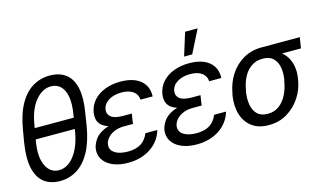

<svg xmlns="http://www.w3.org/2000/svg" viewBox="-90 -1052 2260 1342"><g transform="rotate(-15 1039.5 -381.0)"><path d="M441.4 -393.6 428.7 -315.4H82L94.7 -393.6ZM493.2 -402.3 479.5 -315.4Q460.9 -204.1 421.4 -132.1Q381.8 -60.1 325.7 -25.1Q269.5 9.8 201.2 9.8Q132.8 9.8 87.4 -25.1Q42 -60.1 25.6 -132.1Q9.3 -204.1 27.3 -315.4L42 -402.3Q60.5 -513.2 100.1 -583.7Q139.6 -654.3 196 -688Q252.4 -721.7 320.3 -721.7Q389.2 -721.7 434.6 -688Q480 -654.3 496.1 -583.7Q512.2 -513.2 493.2 -402.3ZM391.6 -299.8 411.1 -418Q423.3 -491.2 414.3 -542.2Q405.3 -593.3 377.9 -619.9Q350.6 -646.5 308.6 -646.5Q247.1 -646.5 197 -586.9Q147 -527.3 128.9 -418L108.4 -299.8Q90.3 -189.9 121.1 -127.7Q151.9 -65.4 213.9 -65.4Q255.9 -65.4 291.5 -93.5Q327.1 -121.6 353.3 -174.1Q379.4 -226.6 391.6 -299.8Z M727.5 -284.2H800.8L795.9 -244.1H730.5Q692.4 -244.1 662.1 -231.7Q631.8 -219.2 613 -198.5Q594.2 -177.7 589.8 -152.3Q583.5 -113.8 616.7 -90.3Q649.9 -66.9 711.9 -66.4Q771.5 -66.9 807.6 -89.6Q843.8 -112.3 863.3 -159.2H949.2Q938 -120.6 915 -89.6Q892.1 -58.6 859.1 -36.4Q826.2 -14.2 784.7 -2.2Q743.2 9.8 694.3 9.8Q631.3 9.8 585 -10Q538.6 -29.8 515.6 -65.4Q492.7 -101.1 500 -147.5Q505.4 -176.8 526.6 -208.5Q547.9 -240.2 595.5 -262.2Q643.1 -284.2 727.5 -284.2ZM797.9 -261.7H724.6Q662.6 -261.7 626 -273.7Q589.4 -285.6 572 -304.9Q554.7 -324.2 551 -347.2Q547.4 -370.1 550.8 -391.6Q559.6 -442.4 591.8 -478.3Q624 -514.2 674.3 -533.4Q724.6 -552.7 787.1 -552.7Q849.1 -552.7 892.3 -533.9Q935.5 -515.1 958 -479.7Q980.5 -444.3 978.5 -394.5H890.6Q888.7 -432.1 858.9 -454.6Q829.1 -477.1 774.4 -477.5Q718.3 -477.1 680.7 -453.9Q643.1 -430.7 636.7 -391.6Q631.3 -357.9 656.7 -337.4Q682.1 -316.9 741.2 -316.4H806.6Z M1224.6 -284.2H1297.9L1293 -244.1H1227.5Q1189.5 -244.1 1159.2 -231.7Q1128.9 -219.2 1110.1 -198.5Q1091.3 -177.7 1086.9 -152.3Q1080.6 -113.8 1113.8 -90.3Q1147 -66.9 1209 -66.4Q1268.6 -66.9 1304.7 -89.6Q1340.8 -112.3 1360.4 -159.2H1446.3Q1435.1 -120.6 1412.1 -89.6Q1389.2 -58.6 1356.2 -36.4Q1323.2 -14.2 1281.7 -2.2Q1240.2 9.8 1191.4 9.8Q1128.4 9.8 1082 -10Q1035.6 -29.8 1012.7 -65.4Q989.7 -101.1 997.1 -147.5Q1002.4 -176.8 1023.7 -208.5Q1044.9 -240.2 1092.5 -262.2Q1140.1 -284.2 1224.6 -284.2ZM1294.9 -261.7H1221.7Q1159.7 -261.7 1123 -273.7Q1086.4 -285.6 1069.1 -304.9Q1051.8 -324.2 1048.1 -347.2Q1044.4 -370.1 1047.9 -391.6Q1056.6 -442.4 1088.9 -478.3Q1121.1 -514.2 1171.4 -533.4Q1221.7 -552.7 1284.2 -552.7Q1346.2 -552.7 1389.4 -533.9Q1432.6 -515.1 1455.1 -479.7Q1477.5 -444.3 1475.6 -394.5H1387.7Q1385.7 -432.1 1356 -454.6Q1326.2 -477.1 1271.5 -477.5Q1215.3 -477.1 1177.7 -453.9Q1140.1 -430.7 1133.8 -391.6Q1128.4 -357.9 1153.8 -337.4Q1179.2 -316.9 1238.3 -316.4H1303.7ZM1262.7 -606.4 1314.5 -772.5H1405.3L1321.3 -606.4Z M1519.5 -258.8 1522.5 -269.5Q1534.7 -342.8 1572.3 -401.4Q1609.9 -460 1668.5 -494.1Q1727.1 -528.3 1800.8 -528.3Q1815.9 -526.9 1827.4 -517.6Q1838.9 -508.3 1853 -496.3Q1867.2 -484.4 1889.6 -474.6Q1929.7 -457 1955.6 -424.3Q1981.4 -391.6 1991 -347.2Q2000.5 -302.7 1991.2 -249L1989.3 -238.3Q1979 -174.8 1941.7 -117.9Q1904.3 -61 1845.9 -25.6Q1787.6 9.8 1712.9 9.8Q1638.2 9.8 1591.1 -25.6Q1543.9 -61 1525.6 -121.8Q1507.3 -182.6 1519.5 -258.8ZM1620.1 -269.5 1617.2 -258.8Q1608.9 -207.5 1616.2 -164.3Q1623.5 -121.1 1650.1 -94.7Q1676.8 -68.4 1725.6 -68.4Q1773.9 -68.4 1808.6 -94.7Q1843.3 -121.1 1864.7 -164.3Q1886.2 -207.5 1894.5 -258.8L1897.5 -269.5Q1905.3 -318.4 1897.5 -359.4Q1889.6 -400.4 1863.3 -425.3Q1836.9 -450.2 1788.1 -450.2Q1739.7 -450.2 1704.8 -425.3Q1669.9 -400.4 1648.9 -359.4Q1627.9 -318.4 1620.1 -269.5ZM2079.1 -528.3 2066.4 -450.2H1788.1L1800.8 -528.3Z"/></g></svg>

Font: Inter Tight
Style: Italic
Weight: 400
Italic angle: -9.39999°
Designer: Rasmus Andersson
Foundry: rsms
Version: Version 3.002